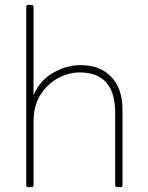

<svg xmlns="http://www.w3.org/2000/svg" viewBox="-20 -770 609 790"><path d="M96 0Q88 0 88 -8V-742Q88 -750 96 -750H110Q118 -750 118 -742V-378Q142 -437 197 -469.5Q252 -502 311 -502Q392 -502 438 -453.5Q484 -405 484 -319V-8Q484 0 476 0H462Q454 0 454 -8V-305Q454 -472 308 -472Q265 -472 221 -449.5Q177 -427 147.5 -381.5Q118 -336 118 -270V-8Q118 0 110 0Z"/></svg>

Font: LINE Seed Sans TH App Thin
Style: Regular
Weight: 250
Designer: Dalton Maag Ltd | Thai characters by Cadson Demak Co.,Ltd.
Foundry: Dalton Maag Ltd
Version: Version 1.003